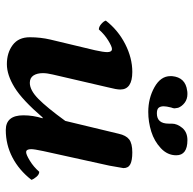

<svg xmlns="http://www.w3.org/2000/svg" viewBox="-22 -658 690 687"><g transform="rotate(90 323.5 -315.0)"><path d="M403.8 -122.1H400.9Q337.9 -48.8 293.2 -21.5Q248.5 5.9 210 5.9Q169.4 5.9 141.6 -14.9Q113.8 -35.6 113.8 -76.2Q113.8 -114.7 122.1 -149.9L160.2 -309.1Q167 -339.8 167 -353Q167 -370.1 155.8 -370.1Q147 -370.1 125.2 -356.7Q103.5 -343.3 85.9 -323.2Q76.2 -323.2 66.4 -331.8Q56.6 -340.3 54.2 -348.1Q88.4 -392.1 138.2 -417.5Q188 -442.9 237.8 -442.9Q300.8 -442.9 300.8 -399.9Q300.8 -386.2 293 -356L247.1 -158.2Q242.2 -137.7 242.2 -123Q242.2 -102.1 250.7 -89.1Q259.3 -76.2 276.9 -76.2Q303.2 -76.2 334.2 -106.7Q365.2 -137.2 413.1 -203.1L459 -394Q464.8 -420.4 479.2 -431.6Q493.7 -442.9 525.9 -442.9Q554.2 -442.9 568.1 -435.8Q582 -428.7 582 -411.1Q582 -409.2 573.2 -360.8L521 -124Q514.2 -91.8 514.2 -81.1Q514.2 -63 524.9 -63Q533.7 -63 555.7 -76.4Q577.6 -89.8 595.2 -109.9Q604.5 -109.9 612.8 -100.3Q621.1 -90.8 624 -82Q589.4 -37.6 543.7 -13.9Q498 9.8 445.8 9.8Q393.1 9.8 393.1 -53.2Q393.1 -87.4 403.8 -122.1ZM380.9 -500Q332 -500 292.5 -522.2Q252.9 -544.4 252.9 -579.1V-585Q257.3 -633.3 305.2 -639.2Q308.1 -640.1 316.9 -640.1Q335.4 -640.1 348.4 -630.1Q361.3 -620.1 366.2 -606.9Q368.2 -597.2 368.2 -594.2Q368.2 -589.4 365.2 -582Q360.8 -564.5 360.8 -555.2Q360.8 -543.5 366.2 -537.1Q371.6 -530.8 386.2 -530.8Q422.9 -530.8 422.9 -573.2V-584Q422.9 -603.5 438.2 -621.8Q453.6 -640.1 481.9 -640.1Q536.1 -640.1 536.1 -600.1Q536.1 -568.8 511 -545.2Q485.8 -521.5 451.2 -510.7Q416.5 -500 380.9 -500Z"/></g></svg>

Font: Common Serif
Style: Bold Italic
Weight: 700
Italic angle: -12°
Designer: Philipp H. Poll, Khaled Hosny
Foundry: Stefan Peev, Context Ltd.
Version: Version 1.026